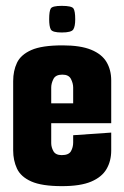

<svg xmlns="http://www.w3.org/2000/svg" viewBox="-20 -631 425 656"><path d="M192 5Q123 5 87 -11Q51 -27 38 -55Q25 -83 25 -117V-354Q25 -389 38 -416.5Q51 -444 87 -460Q123 -476 194 -476Q255 -476 291.5 -461Q328 -446 344 -419Q360 -392 360 -356V-271L230 -262V-332Q230 -346 222.5 -361Q215 -376 193 -376Q170 -376 162.5 -361Q155 -346 155 -332V-142Q155 -128 162.5 -114.5Q170 -101 191 -101Q215 -101 222.5 -114.5Q230 -128 230 -144V-169L360 -178V-117Q360 -81 344 -53.5Q328 -26 291.5 -10.5Q255 5 192 5ZM40 -210V-278H360V-210ZM191 -520Q159 -520 153.5 -530.5Q148 -541 148 -565Q148 -593 153.5 -602Q159 -611 191 -611Q225 -611 231 -602Q237 -593 237 -565Q237 -541 230.5 -530.5Q224 -520 191 -520Z"/></svg>

Font: Smooch Sans ExtraBold
Style: Regular
Weight: 800
Designer: Robert E. Leuschke
Foundry: Robert E. Leuschke
Version: Version 1.010